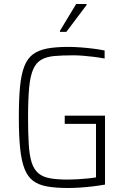

<svg xmlns="http://www.w3.org/2000/svg" viewBox="-20 -930 624 958"><path d="M320 8Q259 8 216 0.5Q173 -7 145.5 -27.5Q118 -48 102.5 -87.5Q87 -127 80.5 -189.5Q74 -252 74 -344Q74 -436 80 -498Q86 -560 101.5 -599.5Q117 -639 145 -659.5Q173 -680 216 -688Q259 -696 320 -696Q350 -696 383 -693.5Q416 -691 447.5 -687Q479 -683 502 -678V-638Q476 -643 447.5 -646.5Q419 -650 393 -652Q367 -654 348 -654Q291 -654 251.5 -650.5Q212 -647 186 -632Q160 -617 145.5 -584Q131 -551 125.5 -493Q120 -435 120 -344Q120 -264 123.5 -209Q127 -154 138 -119.5Q149 -85 171 -66Q193 -47 229 -40.5Q265 -34 319 -34Q341 -34 366.5 -35.5Q392 -37 417 -39.5Q442 -42 459 -45V-312H303V-353H504V-9Q476 -4 443 0Q410 4 378 6Q346 8 320 8ZM279 -771V-776L360 -910H412V-905L311 -771Z"/></svg>

Font: Saira SemiCondensed ExtraLight
Style: Regular
Weight: 250
Width: 4
Designer: Hector Gatti with collaboration of the Omnibus-Type team
Foundry: Omnibus-Type
Version: Version 1.101